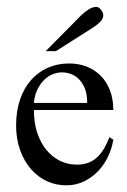

<svg xmlns="http://www.w3.org/2000/svg" viewBox="-20 -539 378 570"><path d="M316.4 -124.5Q312.5 -99.6 301.3 -75.2Q290 -50.8 272 -31.7Q253.9 -12.7 229.7 -0.7Q205.6 11.2 176.3 11.2Q146 11.2 119.1 -1.2Q92.3 -13.7 72 -36.9Q51.8 -60.1 39.8 -93Q27.8 -126 27.8 -166.5Q27.8 -209.5 39.6 -243.7Q51.3 -277.8 72.3 -301.5Q93.3 -325.2 122.1 -337.9Q150.9 -350.6 185.5 -350.6Q213.9 -350.6 237.8 -341.1Q261.7 -331.5 279.3 -313.7Q296.9 -295.9 306.6 -270.3Q316.4 -244.6 316.4 -212.4H80.6Q80.6 -174.3 90.6 -144.5Q100.6 -114.7 117.7 -94Q134.8 -73.2 157.2 -62Q179.7 -50.8 204.6 -50.3Q221.2 -49.8 235.6 -53.7Q250 -57.6 262.5 -67.1Q274.9 -76.7 285.4 -92.5Q295.9 -108.4 304.7 -131.8ZM238.8 -233.4Q238.8 -261.7 230.7 -279.3Q222.7 -296.9 211.2 -306.9Q199.7 -316.9 187 -320.6Q174.3 -324.2 165 -324.2Q149.9 -324.2 135.7 -318.4Q121.6 -312.5 110.1 -300.8Q98.6 -289.1 90.6 -272.2Q82.5 -255.4 80.6 -233.4ZM286.6 -494.1Q286.6 -482.9 277.3 -473.9Q268.1 -464.8 255.9 -457L146 -387.2H115.7L221.2 -493.7Q231 -503.4 242.9 -511Q254.9 -518.6 267.1 -518.6Q270 -518.6 273.4 -516.1Q276.9 -513.7 279.8 -510Q282.7 -506.3 284.7 -502.2Q286.6 -498 286.6 -494.1Z"/></svg>

Font: Surma
Style: Regular
Weight: 400
Designer: Sue Lloyd-Williams
Foundry: Sylheti Translation And Research
Version: Version 3.000